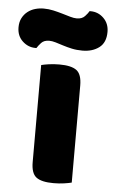

<svg xmlns="http://www.w3.org/2000/svg" viewBox="-105 -757 477 802"><g transform="rotate(5 134.0 -356.5)"><path d="M150 8Q100 8 78 -8.5Q56 -25 56 -72V-479Q67 -482 87.5 -485Q108 -488 132 -488Q182 -488 204 -471.5Q226 -455 226 -408V-1Q215 2 194.5 5Q174 8 150 8ZM46 -715Q67 -715 87 -710.5Q107 -706 125.5 -700.5Q144 -695 159.5 -690.5Q175 -686 187 -686Q209 -686 221 -699Q233 -712 238 -721H242Q274 -721 297 -698.5Q320 -676 320 -641Q320 -596 292 -575Q264 -554 222 -554Q198 -554 177.5 -558.5Q157 -563 140 -568.5Q123 -574 108 -578.5Q93 -583 81 -583Q59 -583 47.5 -570.5Q36 -558 30 -548H26Q-5 -548 -28.5 -570Q-52 -592 -52 -628Q-52 -650 -43.5 -666.5Q-35 -683 -21 -694Q-7 -705 10.5 -710Q28 -715 46 -715Z"/></g></svg>

Font: Baloo Bhai 2 ExtraBold
Style: Regular
Weight: 800
Designer: Supriya Tembe, Noopur Datye and Ek Type
Foundry: Ek Type
Version: Version 1.640;PS 1.000;hotconv 16.6.51;makeotf.lib2.5.65220;